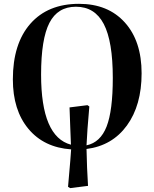

<svg xmlns="http://www.w3.org/2000/svg" viewBox="-20 -764 803 999"><path d="M345.2 214.8 334 208Q349.6 31.7 350.1 13.2Q208.5 3.4 127.7 -93.8Q46.9 -190.9 46.9 -351.1Q46.9 -536.6 137.9 -640.4Q229 -744.1 391.1 -744.1Q542 -744.1 629.4 -647.2Q716.8 -550.3 716.8 -382.8Q716.8 -216.3 640.4 -111.1Q564 -5.9 430.2 11.2Q432.1 111.8 438 203.1ZM430.2 -7.8Q502.4 -22.9 534.7 -105.7Q566.9 -188.5 566.9 -358.9Q566.9 -548.8 520 -638.9Q473.1 -729 375 -729Q280.3 -729 237.1 -645Q193.8 -561 193.8 -376Q193.8 -52.2 349.1 -11.2Q348.6 -32.2 345.5 -103.3Q342.3 -174.3 341.8 -205.1L435.1 -216.8L444.8 -210Q433.1 -79.1 430.2 -7.8Z"/></svg>

Font: Display Semibold
Style: Regular
Weight: 600
Designer: Latin by Veronika Burian and Jose Scaglione. Greek by Irene Vlachou. Cyrillic by Vera Evstafieva.
Foundry: TypeTogether
Version: Version 3.002